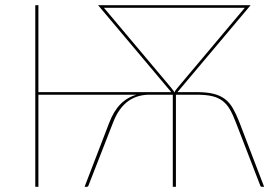

<svg xmlns="http://www.w3.org/2000/svg" viewBox="-20 -720 1066 740"><path d="M401 -247Q418.5 -292.5 444.5 -318.8Q470.5 -345 506.5 -355H128V0H116V-700H128V-365H640L358 -700H365.5H367.5H946L664 -365H737.5Q776.5 -365 802.8 -358.5Q829 -352 847 -338.2Q865 -324.5 877.5 -302.8Q890 -281 902 -250.5L998 0H990Q984.5 0 983 -5L889.5 -247Q878 -277.5 866.2 -298Q854.5 -318.5 837.8 -331.2Q821 -344 797.2 -349.5Q773.5 -355 737.5 -355H658V0H646V-355H552Q530.5 -354.5 510.8 -348.5Q491 -342.5 473.5 -329.8Q456 -317 441.2 -296.5Q426.5 -276 415.5 -247L321 -5Q319.5 0 314 0H306ZM637 -385Q642.5 -378 646.2 -373.2Q650 -368.5 652 -363.5Q654 -368.5 657.5 -373.2Q661 -378 667 -385L923.5 -690H380.5Z"/></svg>

Font: Lato Hairline
Style: Regular
Weight: 100
Designer: Lukasz Dziedzic
Foundry: tyPoland Lukasz Dziedzic
Version: Version 2.007; 2014-02-27